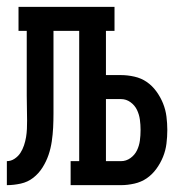

<svg xmlns="http://www.w3.org/2000/svg" viewBox="-20 -540 540 560"><path d="M0 0V-70Q12 -70 22.5 -77Q33 -84 39.5 -94Q46 -104 50 -116Q54 -128 56 -140Q58 -152 58.5 -164Q59 -176 59 -188Q59 -207 58.5 -225Q58 -243 58 -261V-450H34V-520H314V-450H289V-321H333Q352 -321 372 -316.5Q392 -312 408 -301Q424 -290 436 -273.5Q448 -257 455.5 -238.5Q463 -220 465.5 -200Q468 -180 468 -161Q468 -141 465.5 -121Q463 -101 455.5 -82.5Q448 -64 436 -47.5Q424 -31 408 -20Q392 -9 372 -4.5Q352 0 333 0H186V-70H211V-450H136V-249Q136 -229 136 -208.5Q136 -188 135 -168Q134 -148 131 -127.5Q128 -107 121.5 -88Q115 -69 104 -51.5Q93 -34 77 -21.5Q61 -9 40.5 -4.5Q20 0 0 0ZM289 -70H333Q348 -70 360.5 -79Q373 -88 379.5 -101.5Q386 -115 388 -130Q390 -145 390 -161Q390 -176 388 -191Q386 -206 379.5 -219.5Q373 -233 360.5 -242Q348 -251 333 -251H289Z"/></svg>

Font: Iosevka Curly Slab
Style: Regular
Weight: 400
Monospace: yes
Designer: Belleve Invis
Foundry: Belleve Invis
Version: Version 22.1.2; ttfautohint (v1.8.4)